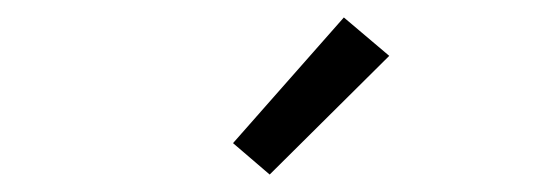

<svg xmlns="http://www.w3.org/2000/svg" viewBox="-20 -792 640 220"><path d="M289 -592 247 -628 374 -772 426 -728Z"/></svg>

Font: Iosevka Slab Light Extended
Style: Regular
Weight: 300
Width: 7
Monospace: yes
Designer: Belleve Invis
Foundry: Belleve Invis
Version: Version 11.1.0; ttfautohint (v1.8.3)